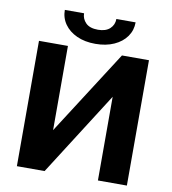

<svg xmlns="http://www.w3.org/2000/svg" viewBox="-96 -988 960 1071"><g transform="rotate(10 384.0 -452.5)"><path d="M72 0V-710H236V-233L542 -710H695V0H531V-474L229 0ZM384 -748Q324 -748 279 -768.5Q234 -789 209 -824.5Q184 -860 184 -905H293Q293 -874 315.5 -851Q338 -828 385 -828Q429 -828 452.5 -850Q476 -872 476 -905H585Q585 -860 560 -824.5Q535 -789 489.5 -768.5Q444 -748 384 -748Z"/></g></svg>

Font: Raleway ExtraBold
Style: Regular
Weight: 800
Designer: Matt McInerney, Pablo Impallari, Rodrigo Fuenzalida
Foundry: Matt McInerney, Pablo Impallari, Rodrigo Fuenzalida
Version: Version 4.026